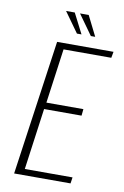

<svg xmlns="http://www.w3.org/2000/svg" viewBox="-84 -779 536 828"><g transform="rotate(10 184.5 -364.5)"><path d="M38 0 122 -591H369L364 -564H155L122 -325H284L281 -296H117L80 -27H289L285 0ZM280 -641H261L198 -729H236ZM220 -641H200L137 -729H175Z"/></g></svg>

Font: Alumni Sans ExtraLight
Style: Italic
Weight: 250
Italic angle: -8°
Version: Version 1.016